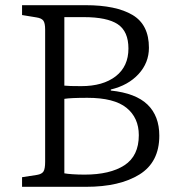

<svg xmlns="http://www.w3.org/2000/svg" viewBox="-20 -720 682 740"><path d="M65 0V-37L123 -46Q141 -49 147.5 -59Q154 -69 154 -97V-606Q154 -631 147 -640.5Q140 -650 120 -653L65 -662V-700H310Q427 -700 490.5 -662.5Q554 -625 554 -536Q554 -478 514 -434.5Q474 -391 407 -375V-371Q503 -361 548.5 -317Q594 -273 594 -197Q594 -95 517.5 -47.5Q441 0 312 0ZM293 -388Q377 -388 426 -426Q475 -464 475 -533Q475 -599 434 -626.5Q393 -654 303 -654H228V-390Q237 -389 252 -388.5Q267 -388 293 -388ZM306 -47Q404 -47 459.5 -83Q515 -119 515 -199Q515 -266 467.5 -304.5Q420 -343 317 -343Q252 -343 228 -339V-52Q238 -50 259.5 -48.5Q281 -47 306 -47Z"/></svg>

Font: Literata 12pt Light
Style: Regular
Weight: 300
Designer: Latin by Veronika Burian and Jose Scaglione. Greek by Irene Vlachou. Cyrillic by Vera Evstafieva.
Foundry: TypeTogether
Version: Version 3.002